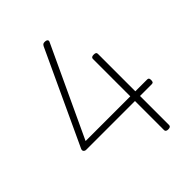

<svg xmlns="http://www.w3.org/2000/svg" viewBox="-304 -1277 1452 1452"><g transform="rotate(-45 422.5 -550.5)"><path d="M631 14Q617 14 610.5 9Q604 4 604 -5V-316H83Q70 -316 62.5 -324.5Q55 -333 60 -347L409 -1098Q415 -1109 422 -1112.5Q429 -1116 443 -1115Q453 -1114 458.5 -1110.5Q464 -1107 465.5 -1101Q467 -1095 462 -1086L126 -366H604V-766Q604 -785 631 -785Q646 -785 652 -780.5Q658 -776 658 -766V-366H784Q794 -366 798.5 -361Q803 -356 803 -342Q803 -329 799 -322.5Q795 -316 784 -316H658V-5Q658 14 631 14Z"/></g></svg>

Font: Playwrite FR Moderne ExtraLight
Style: Regular
Weight: 250
Version: Version 1.002